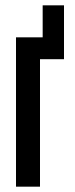

<svg xmlns="http://www.w3.org/2000/svg" viewBox="-20 -700 280 720"><path d="M40 0V-560H140V-680H220V-478H130V0Z"/></svg>

Font: Tektur Condensed
Style: Regular
Weight: 400
Width: 3
Designer: Adam Jagosz
Foundry: Adam Jagosz
Version: Version 1.005;gftools[0.9.30]